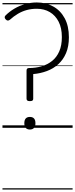

<svg xmlns="http://www.w3.org/2000/svg" viewBox="-20 -1035 608 1555"><path d="M222 -216Q208 -216 201.5 -220.5Q195 -225 195 -236V-463Q195 -474 200 -479Q205 -484 215 -484Q269 -484 317 -498Q365 -512 402 -541.5Q439 -571 460 -619Q481 -667 481 -735Q481 -808 455 -859Q429 -910 383.5 -937Q338 -964 278 -964Q234 -964 196 -953.5Q158 -943 124.5 -923Q91 -903 60 -875Q52 -869 44 -868.5Q36 -868 27 -877Q18 -886 18 -894.5Q18 -903 24 -909Q56 -941 96.5 -965Q137 -989 183.5 -1002Q230 -1015 278 -1015Q352 -1015 411 -982.5Q470 -950 504 -887Q538 -824 538 -733Q538 -659 515 -605Q492 -551 452 -515Q412 -479 359.5 -459.5Q307 -440 249 -435V-235Q249 -225 243 -220.5Q237 -216 222 -216ZM222 14Q200 14 188.5 1Q177 -12 177 -37Q177 -63 188.5 -75.5Q200 -88 222 -88Q244 -88 255.5 -75.5Q267 -63 267 -37Q267 -12 255.5 1Q244 14 222 14ZM0 490H568V500H0ZM0 -20H568V0H0ZM0 -505H568V-500H0ZM0 -1010H568V-1000H0Z"/></svg>

Font: Playwrite ES Deco Guides
Style: Regular
Weight: 400
Designer: Veronika Burian, José Scaglione
Foundry: TypeTogether
Version: Version 1.003